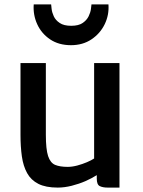

<svg xmlns="http://www.w3.org/2000/svg" viewBox="-20 -843 648 871"><path d="M242 8Q187.5 8 154 -9Q120.5 -26 103 -57.8Q85.5 -89.5 79.2 -133.5Q73 -177.5 73 -231V-557H188V-232Q188 -166 198.2 -135Q208.5 -104 230.2 -95Q252 -86 287 -86Q307.5 -86 330.8 -92.2Q354 -98.5 374.5 -107.2Q395 -116 407 -124V-557H522V8H469Q446 8 432.5 1.2Q419 -5.5 419 -33V-48.5Q397 -34.5 368 -21.5Q338 -8.5 305 -0.2Q272 8 242 8ZM302 -638Q246.5 -638 207.2 -664.5Q168 -691 148.8 -733.2Q129.5 -775.5 133 -823H212Q212.5 -817.5 214.2 -802Q216 -786.5 224 -769Q232 -751.5 250.8 -738.8Q269.5 -726 303 -726Q336.5 -726 355 -738.8Q373.5 -751.5 382 -769Q390.5 -786.5 392.5 -802Q394.5 -817.5 395 -823H472Q475.5 -775.5 455 -733.2Q434.5 -691 395 -664.5Q355.5 -638 302 -638Z"/></svg>

Font: Koeln Type Sans
Style: Regular
Weight: 400
Designer: Eben Sorkin
Foundry: Eben Sorkin
Version: Version 2.001